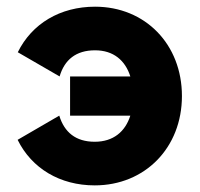

<svg xmlns="http://www.w3.org/2000/svg" viewBox="-20 -541 597 574"><path d="M523.9 -253.9C523.9 -408.7 414.1 -521 264.2 -521C159.7 -521 75.2 -470.2 33.2 -384.8L158.2 -312.5C172.9 -362.3 207 -390.6 264.2 -390.6C319.3 -390.6 354.5 -360.4 369.6 -312.5H189.5V-195.3H369.6C354.5 -147.5 318.8 -117.2 263.2 -117.2C206.5 -117.2 172.4 -145.5 157.2 -195.3L32.7 -123C74.7 -37.6 159.2 13.2 263.2 13.2C413.1 13.2 523.9 -99.1 523.9 -253.9Z"/></svg>

Font: Giphurs ExtraBold
Style: Regular
Weight: 800
Version: Version 1.000